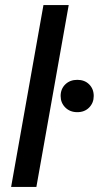

<svg xmlns="http://www.w3.org/2000/svg" viewBox="-20 -740 391 760"><path d="M24 0 152 -720H252L124 0ZM286 -296Q257 -296 238.5 -314.5Q220 -333 220 -360Q220 -388 238.5 -406Q257 -424 286 -424Q315 -424 333 -406Q351 -388 351 -360Q351 -333 333 -314.5Q315 -296 286 -296Z"/></svg>

Font: DM Sans 17pt Medium
Style: Italic
Weight: 500
Italic angle: -10°
Version: Version 4.004;gftools[0.9.30]